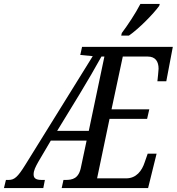

<svg xmlns="http://www.w3.org/2000/svg" viewBox="-63 -951 894 971"><path d="M550 -771H589C641 -807 713 -881 742 -921L745 -931H647C621 -881 583 -824 553 -784ZM-43 0H156L164 -41H148C118 -41 107 -50 107 -69C107 -89 117 -108 131 -133L194 -240H375L347 -108C336 -47 303 -41 268 -41H258L249 0H686L729 -174H684L669 -131C655 -87 626 -49 575 -49H428L491 -350H681L692 -398H501L558 -665H684C724 -665 739 -639 739 -603C739 -595 734 -549 733 -540H778L811 -714H352L343 -673L406 -667L66 -119C26 -54 9 -41 -20 -41H-33ZM226 -289 339 -474C377 -536 423 -616 450 -665H465L386 -289Z"/></svg>

Font: Noto Serif ExtraCondensed
Style: Italic
Weight: 400
Width: 2
Italic angle: -12°
Designer: Monotype Design Team
Foundry: Monotype Imaging Inc.
Version: Version 2.014